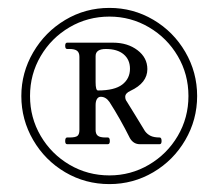

<svg xmlns="http://www.w3.org/2000/svg" viewBox="-20 -779 545 486"><path d="M479 -536Q479 -476 449 -424.5Q419 -373 368 -343Q317 -313 257 -313Q196 -313 145 -343Q94 -373 64 -424.5Q34 -476 34 -536Q34 -595 64 -646.5Q94 -698 145 -728.5Q196 -759 257 -759Q317 -759 368 -729Q419 -699 449 -647.5Q479 -596 479 -536ZM457 -536Q457 -591 430 -637Q403 -683 357 -710Q311 -737 257 -737Q202 -737 156 -710Q110 -683 83 -637Q56 -591 56 -536Q56 -481 83 -435Q110 -389 156 -362Q202 -335 257 -335Q311 -335 357 -362Q403 -389 430 -435Q457 -481 457 -536ZM389 -422Q389 -414 384 -414H334Q318 -414 309 -429Q284 -479 257 -521Q248 -534 235 -534Q229 -534 225.5 -528.5Q222 -523 222 -513V-450Q222 -440 227.5 -435.5Q233 -431 247 -431H253Q258 -431 258 -422Q258 -414 253 -414H150Q145 -414 145 -422Q145 -431 150 -431H156Q171 -431 176 -435Q181 -439 181 -450V-635Q181 -646 175 -650.5Q169 -655 156 -655H150Q145 -655 145 -663Q145 -671 150 -671H266Q303 -671 328 -652Q353 -633 353 -604Q353 -569 310 -549Q297 -543 297 -534Q297 -527 301 -522L322 -488L347 -447Q353 -439 361.5 -435Q370 -431 384 -431Q389 -431 389 -422ZM222 -571Q222 -550 228 -550Q270 -550 289.5 -565Q309 -580 309 -605Q309 -628 293 -641.5Q277 -655 248 -655Q222 -655 222 -637Z"/></svg>

Font: Shippori Mincho B1 Medium
Style: Regular
Weight: 500
Designer: FONTDASU
Foundry: FONTDASU / Google Inc. / but / Adobe
Version: Version 3.110; ttfautohint (v1.8.3)